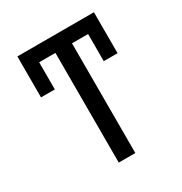

<svg xmlns="http://www.w3.org/2000/svg" viewBox="-176 -892 972 1023"><g transform="rotate(-30 310.5 -380.0)"><path d="M75 -508H160V-675H260V0H362V-675H461V-508H546V-760H75Z"/></g></svg>

Font: Noto Sans SemiCondensed Medium
Style: Regular
Weight: 500
Width: 4
Designer: Monotype Design Team
Foundry: Monotype Imaging Inc.
Version: Version 2.013